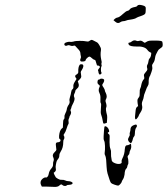

<svg xmlns="http://www.w3.org/2000/svg" viewBox="-20 -771 681 780"><path d="M409 -258Q416 -256 421 -247Q426 -235 421 -234Q414 -232 422 -226Q426 -223 425.5 -217.5Q425 -212 425 -193.5Q425 -175 428.5 -166.5Q432 -158 431 -150Q430 -138 434 -119Q436 -112 448.5 -107.5Q461 -103 469 -106Q476 -108 474 -115Q473 -119 477 -127Q486 -144 487 -165Q488 -174 490 -177.5Q492 -181 497 -181Q501 -181 506 -184L512 -187L513 -179Q514 -170 510 -162.5Q506 -155 506 -150Q506 -145 501.5 -140.5Q497 -136 499 -131Q501 -126 501.5 -115.5Q502 -105 500 -103Q498 -100 497 -94Q496 -88 493 -86Q487 -81 486 -62Q484 -49 479.5 -42.5Q475 -36 474 -31Q473 -28 468 -22.5Q463 -17 460 -17Q456 -17 444.5 -21Q433 -25 431 -28Q427 -32 417 -66Q414 -76 413 -93Q412 -128 408 -138Q404 -144 405.5 -153Q407 -162 406.5 -178Q406 -194 403 -199.5Q400 -205 401 -218Q402 -231 402.5 -240.5Q403 -250 404 -254.5Q405 -259 409 -258ZM522 -262Q529 -265 532 -265Q535 -265 536 -261.5Q537 -258 535 -255Q528 -247 528 -229Q528 -220 524.5 -216.5Q521 -213 519.5 -205.5Q518 -198 515 -193L512 -189L507 -192Q502 -196 500.5 -201.5Q499 -207 503.5 -214Q508 -221 507 -225Q506 -229 508 -234.5Q510 -240 510 -245Q510 -257 522 -262ZM387 -450Q388 -452 393.5 -451.5Q399 -451 401.5 -449Q404 -447 403 -442Q402 -437 399 -433Q395 -428 395.5 -425Q396 -422 401 -415Q406 -407 406 -403.5Q406 -400 410 -393Q417 -378 410 -367Q408 -363 409 -358Q415 -341 411.5 -334.5Q408 -328 415 -302Q416 -296 415 -284L414 -272L408 -270Q403 -268 401 -269Q399 -270 398 -277Q395 -295 391 -305Q388 -313 390 -331Q392 -349 389.5 -352Q387 -355 388 -369Q389 -383 384 -393Q378 -405 384 -417Q386 -421 385.5 -422.5Q385 -424 381 -427Q376 -431 376 -436Q376 -448 382 -448Q385 -448 387 -450ZM304 -508Q306 -510 310.5 -510Q315 -510 317 -508Q322 -502 312 -486Q308 -481 308 -477.5Q308 -474 310 -462Q311 -456 304 -449L296 -441L298 -435Q304 -420 294 -412Q286 -405 286 -401.5Q286 -398 283 -392Q278 -383 282 -375Q286 -367 274 -345Q270 -337 270 -334.5Q270 -332 267.5 -327.5Q265 -323 267 -320Q271 -314 266 -304Q262 -298 262 -295.5Q262 -293 259.5 -288.5Q257 -284 258.5 -277Q260 -270 257.5 -266.5Q255 -263 250.5 -248.5Q246 -234 241.5 -228.5Q237 -223 239 -220.5Q241 -218 241.5 -213Q242 -208 239.5 -205Q237 -202 237 -194Q237 -171 227 -156Q221 -147 221 -139Q221 -131 215.5 -124.5Q210 -118 209 -112Q208 -106 207 -102Q205 -94 207 -83Q208 -78 203 -73L198 -69L201 -61Q205 -53 206.5 -51Q208 -49 215.5 -44.5Q223 -40 231 -40.5Q239 -41 245 -38Q251 -35 257.5 -35Q264 -35 269.5 -32.5Q275 -30 275 -27Q275 -21 260 -20Q253 -20 251 -18Q249 -15 243 -15.5Q237 -16 234 -19Q229 -25 222 -18Q215 -10 195 -12Q183 -13 167 -13H150L147 -19Q143 -27 146 -36Q148 -40 151.5 -43.5Q155 -47 159.5 -49Q164 -51 166 -50Q170 -49 173.5 -53.5Q177 -58 178 -65Q180 -77 189 -87Q196 -95 195.5 -103Q195 -111 197.5 -117Q200 -123 197 -130Q190 -143 203 -154Q209 -160 209 -162.5Q209 -165 207 -181Q205 -193 215 -193Q219 -193 222.5 -195Q226 -197 226 -201Q226 -205 222.5 -206.5Q219 -208 220 -219Q222 -241 231 -249Q235 -251 235.5 -253.5Q236 -256 236 -268Q236 -283 239.5 -286.5Q243 -290 242 -296Q241 -302 245.5 -310.5Q250 -319 251 -325Q252 -336 260 -347Q264 -354 262.5 -360.5Q261 -367 264.5 -377.5Q268 -388 269 -396.5Q270 -405 274.5 -408.5Q279 -412 278 -420Q277 -428 284 -439Q291 -450 291 -450.5Q291 -451 288 -455Q281 -464 292 -469Q298 -473 298 -478Q297 -499 304 -508ZM516 -603Q525 -610 535 -605Q539 -603 545 -605Q554 -608 563 -600Q568 -596 570 -598Q576 -602 578.5 -603Q581 -604 584.5 -605Q588 -606 597 -606Q632 -607 638 -603Q640 -602 641 -592Q641 -584 639.5 -581.5Q638 -579 628 -572Q624 -570 620.5 -563Q617 -556 614 -550.5Q611 -545 609.5 -533.5Q608 -522 602.5 -515Q597 -508 598 -503Q599 -498 599 -494Q599 -490 595.5 -479Q592 -468 590 -464Q583 -455 584 -434Q584 -427 580 -421Q576 -415 573.5 -407Q571 -399 568 -392.5Q565 -386 564 -378Q563 -370 559 -361Q555 -352 557 -343Q561 -329 550 -313Q544 -304 544 -302Q544 -300 539 -293Q534 -286 532 -286Q527 -286 529 -303Q530 -311 531 -322Q532 -333 537 -337L541 -340L539 -352Q538 -362 538.5 -365.5Q539 -369 545 -377Q548 -381 547.5 -393.5Q547 -406 550 -412Q553 -418 554 -426Q557 -441 564 -449Q567 -451 566 -457Q564 -465 565 -468Q566 -471 572 -478Q578 -485 578.5 -488Q579 -491 577 -498Q576 -504 579 -508.5Q582 -513 583 -521.5Q584 -530 587 -533Q593 -539 594 -550Q595 -555 594.5 -556Q594 -557 589 -559Q583 -562 578 -569Q573 -576 561.5 -579.5Q550 -583 535 -582Q507 -582 503 -590Q499 -598 506 -598Q510 -598 516 -603ZM352 -609Q354 -610 374 -599Q380 -596 389 -577Q391 -573 390 -566Q387 -548 391 -530Q394 -519 392.5 -515Q391 -511 392.5 -507.5Q394 -504 392 -501Q390 -498 390 -488.5Q390 -479 392 -476.5Q394 -474 391 -471Q383 -463 380 -477Q380 -481 378.5 -484Q377 -487 381.5 -492Q386 -497 386 -499Q386 -501 383 -503Q380 -505 377 -505Q375 -504 374 -505.5Q373 -507 371 -515Q369 -523 368 -525Q367 -527 364 -528Q359 -529 353 -535Q347 -541 343 -541Q340 -541 334 -535.5Q328 -530 328 -527Q328 -521 313 -521Q307 -521 306 -525Q305 -529 307.5 -533.5Q310 -538 308.5 -543Q307 -548 306.5 -555.5Q306 -563 297.5 -571.5Q289 -580 286.5 -583.5Q284 -587 278 -585Q272 -583 265 -586Q258 -589 253 -586Q246 -583 242 -588Q240 -592 242.5 -595Q245 -598 253 -600Q261 -602 265 -601Q269 -600 278 -602Q286 -605 304 -605Q322 -605 330 -603Q338 -601 342 -604Q346 -607 348.5 -608Q351 -609 352 -609ZM538 -748Q543 -754 560 -749Q568 -747 570.5 -743.5Q573 -740 572 -730Q572 -719 570 -716Q568 -711 550 -705Q540 -702 535 -699Q529 -694 508 -691Q498 -690 492.5 -687.5Q487 -685 481 -685Q475 -685 469 -681Q459 -673 448 -683L441 -689L446 -694Q451 -699 458 -700Q465 -701 478.5 -713.5Q492 -726 498 -727Q504 -728 508 -734Q513 -740 530 -743Q536 -744 538 -748Z"/></svg>

Font: TT2020 Style D
Style: Italic
Weight: 400
Italic angle: -15°
Version: Version 0.2.000